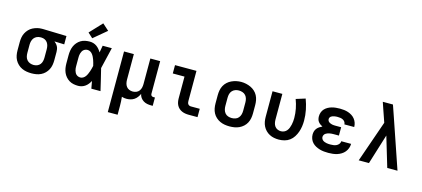

<svg xmlns="http://www.w3.org/2000/svg" viewBox="-71 -1404 4942 2248"><g transform="rotate(15 2400.0 -280.0)"><path d="M299 8Q269 8 239.5 3Q210 -2 183 -14.5Q156 -27 134 -48Q112 -69 98 -95Q84 -121 78.5 -150.5Q73 -180 73 -210V-310Q73 -339 78 -367Q83 -395 96 -420.5Q109 -446 129 -467Q149 -488 174.5 -501Q200 -514 227.5 -521Q255 -528 284 -528Q288 -528 292 -528Q296 -528 300 -528L583 -520V-419L464 -423Q477 -413 488 -400.5Q499 -388 506 -373.5Q513 -359 516 -342.5Q519 -326 519 -310V-210Q519 -181 514 -151.5Q509 -122 495.5 -96Q482 -70 461 -49Q440 -28 413.5 -15Q387 -2 358 3Q329 8 299 8ZM299 -93Q321 -93 342 -101.5Q363 -110 376.5 -127Q390 -144 395 -166Q400 -188 400 -210V-310Q400 -331 395.5 -351.5Q391 -372 379 -389.5Q367 -407 348 -416.5Q329 -426 308 -427H300Q298 -427 296.5 -427Q295 -427 293 -427Q271 -427 250.5 -418Q230 -409 216.5 -392Q203 -375 197.5 -353.5Q192 -332 192 -310V-210Q192 -187 197.5 -165Q203 -143 218 -126Q233 -109 254.5 -101Q276 -93 299 -93Z M865 8Q837 8 809 2.5Q781 -3 757 -17.5Q733 -32 714.5 -53.5Q696 -75 685 -100.5Q674 -126 669.5 -154Q665 -182 665 -210V-310Q665 -338 669.5 -366Q674 -394 685 -419.5Q696 -445 714.5 -466.5Q733 -488 757 -502.5Q781 -517 809 -522.5Q837 -528 865 -528Q887 -528 909 -521.5Q931 -515 949 -502Q967 -489 981.5 -471.5Q996 -454 1007 -435Q1011 -456 1014.5 -477.5Q1018 -499 1022 -520H1133Q1117 -456 1102.5 -391.5Q1088 -327 1072 -263Q1089 -198 1104 -132Q1119 -66 1135 0H1024Q1020 -22 1016 -44.5Q1012 -67 1008 -89Q997 -69 983 -51Q969 -33 950.5 -19.5Q932 -6 910 1Q888 8 865 8ZM865 -93Q883 -93 899 -103Q915 -113 925.5 -127.5Q936 -142 943.5 -159Q951 -176 957 -193Q963 -210 967.5 -227.5Q972 -245 976 -263Q972 -280 967.5 -297.5Q963 -315 957 -331.5Q951 -348 943.5 -364Q936 -380 925 -394.5Q914 -409 898.5 -418Q883 -427 865 -427Q852 -427 839 -422.5Q826 -418 816 -409Q806 -400 800 -388Q794 -376 790 -363Q786 -350 785 -336.5Q784 -323 784 -310V-210Q784 -197 785 -183.5Q786 -170 790 -157Q794 -144 800 -132Q806 -120 816 -111Q826 -102 839 -97.5Q852 -93 865 -93ZM881 -573 822 -627 961 -775 1039 -705Z M1281 215V-520H1400V-210Q1400 -188 1405 -166.5Q1410 -145 1423 -127.5Q1436 -110 1457 -101.5Q1478 -93 1500 -93Q1522 -93 1543 -101.5Q1564 -110 1577 -127.5Q1590 -145 1595 -166.5Q1600 -188 1600 -210V-520H1719V-124Q1719 -118 1721 -112Q1723 -106 1727.5 -101.5Q1732 -97 1738 -95Q1744 -93 1750 -93H1770V8H1750Q1726 8 1702 3.5Q1678 -1 1657 -14Q1636 -27 1621.5 -47.5Q1607 -68 1603 -92Q1593 -70 1578.5 -50.5Q1564 -31 1544 -17.5Q1524 -4 1500 2Q1476 8 1452 8Q1437 8 1422.5 6Q1408 4 1394 -1Q1397 26 1398.5 53Q1400 80 1400 107V215Z M2204 0Q2182 0 2161 -3.5Q2140 -7 2120.5 -15.5Q2101 -24 2085 -38.5Q2069 -53 2059 -72Q2049 -91 2045 -112Q2041 -133 2041 -155V-419H1899V-520H2159V-155Q2159 -145 2161 -135Q2163 -125 2169 -117Q2175 -109 2184.5 -105Q2194 -101 2204 -101H2311V0Z M2700 8Q2670 8 2640.5 3Q2611 -2 2584 -14.5Q2557 -27 2534.5 -47.5Q2512 -68 2498 -94.5Q2484 -121 2478.5 -150.5Q2473 -180 2473 -210V-310Q2473 -340 2478.5 -369.5Q2484 -399 2498 -425.5Q2512 -452 2534.5 -472.5Q2557 -493 2584 -505.5Q2611 -518 2640.5 -524.5Q2670 -531 2700 -531Q2730 -531 2759.5 -524.5Q2789 -518 2816 -505.5Q2843 -493 2865.5 -472.5Q2888 -452 2902 -425.5Q2916 -399 2921.5 -369.5Q2927 -340 2927 -310V-210Q2927 -180 2921.5 -150.5Q2916 -121 2902 -94.5Q2888 -68 2865.5 -47.5Q2843 -27 2816 -14.5Q2789 -2 2759.5 3Q2730 8 2700 8ZM2700 -93Q2723 -93 2745 -100.5Q2767 -108 2781.5 -125.5Q2796 -143 2802 -165Q2808 -187 2808 -210V-310Q2808 -333 2802 -355.5Q2796 -378 2781 -395Q2766 -412 2743.5 -419.5Q2721 -427 2699 -427Q2676 -427 2654.5 -419Q2633 -411 2618 -394Q2603 -377 2597.5 -355Q2592 -333 2592 -310V-210Q2592 -187 2598 -165Q2604 -143 2618.5 -125.5Q2633 -108 2655 -100.5Q2677 -93 2700 -93Z M3296 8Q3267 8 3238.5 2.5Q3210 -3 3184 -16.5Q3158 -30 3137.5 -51Q3117 -72 3104 -98Q3091 -124 3086 -152.5Q3081 -181 3081 -210V-520H3200V-210Q3200 -189 3204.5 -167.5Q3209 -146 3221.5 -128.5Q3234 -111 3254 -102Q3274 -93 3296 -93Q3316 -93 3335 -101.5Q3354 -110 3367 -126Q3380 -142 3387.5 -161.5Q3395 -181 3399.5 -201Q3404 -221 3406 -241.5Q3408 -262 3408 -282Q3408 -339 3397 -394.5Q3386 -450 3366 -503L3478 -538Q3501 -477 3514 -412.5Q3527 -348 3527 -282Q3527 -247 3522 -212.5Q3517 -178 3505.5 -145Q3494 -112 3475 -82Q3456 -52 3428 -31Q3400 -10 3365.5 -1Q3331 8 3296 8Z M3898 8Q3871 8 3844.5 5.5Q3818 3 3792.5 -4.5Q3767 -12 3743.5 -24.5Q3720 -37 3702 -56Q3684 -75 3674.5 -100.5Q3665 -126 3665 -153Q3665 -172 3670.5 -191.5Q3676 -211 3688.5 -226.5Q3701 -242 3717.5 -253Q3734 -264 3752 -272Q3737 -279 3723 -289.5Q3709 -300 3699 -313.5Q3689 -327 3685 -344Q3681 -361 3681 -378Q3681 -402 3689.5 -426Q3698 -450 3715 -468Q3732 -486 3754 -498Q3776 -510 3799.5 -516.5Q3823 -523 3848 -525.5Q3873 -528 3897 -528Q3923 -528 3948 -525Q3973 -522 3997 -514Q4021 -506 4042.5 -492.5Q4064 -479 4080 -459Q4096 -439 4104.5 -414.5Q4113 -390 4113 -365Q4113 -364 4113 -363.5Q4113 -363 4113 -363H3994Q3994 -363 3994 -363Q3994 -363 3994 -363Q3994 -380 3984.5 -393.5Q3975 -407 3960.5 -414.5Q3946 -422 3929.5 -424.5Q3913 -427 3897 -427Q3887 -427 3877 -426.5Q3867 -426 3857 -424Q3847 -422 3837 -419Q3827 -416 3818.5 -410Q3810 -404 3805 -395Q3800 -386 3800 -376Q3800 -376 3800 -376Q3800 -376 3800 -376Q3800 -365 3805 -355.5Q3810 -346 3818.5 -340Q3827 -334 3837 -330Q3847 -326 3857.5 -324Q3868 -322 3878.5 -321.5Q3889 -321 3900 -321H3966V-220H3900Q3888 -220 3875.5 -219Q3863 -218 3851 -215.5Q3839 -213 3827 -208.5Q3815 -204 3805.5 -197Q3796 -190 3790 -178.5Q3784 -167 3784 -155Q3784 -143 3790 -132Q3796 -121 3805.5 -114Q3815 -107 3826.5 -103Q3838 -99 3850 -96.5Q3862 -94 3874 -93.5Q3886 -93 3898 -93Q3916 -93 3934.5 -95.5Q3953 -98 3969.5 -106Q3986 -114 3998 -129.5Q4010 -145 4010 -163H4129Q4129 -163 4129 -163Q4129 -163 4129 -163Q4129 -136 4119.5 -110Q4110 -84 4093 -63.5Q4076 -43 4052.5 -28.5Q4029 -14 4003.5 -6Q3978 2 3951 5Q3924 8 3898 8Z M4265 0 4440 -502 4418 -566Q4403 -609 4388.5 -651Q4374 -693 4360 -735H4483L4530 -599L4735 0H4611L4502 -364L4389 0Z"/></g></svg>

Font: Iosevka Custom Extended
Style: Bold
Weight: 700
Width: 7
Monospace: yes
Designer: Belleve Invis
Foundry: Belleve Invis
Version: Version 11.2.4; ttfautohint (v1.8.4)